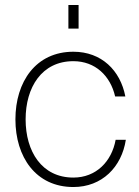

<svg xmlns="http://www.w3.org/2000/svg" viewBox="-20 -740 558 772"><path d="M275 12C390 12 469 -68 486 -178H445C429 -90 366 -26 275 -26C148 -26 83 -131 83 -260C83 -389 148 -494 275 -494C363 -494 424 -435 443 -352H484C464 -457 388 -532 275 -532C124 -532 42 -411 42 -260C42 -109 124 12 275 12ZM255 -625H296V-720H255Z"/></svg>

Font: Aspekta 150
Style: Regular
Weight: 150
Designer: Ivo Dolenc
Version: Version 2.000